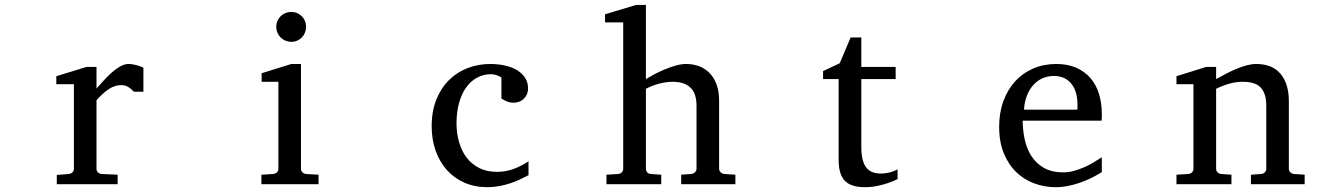

<svg xmlns="http://www.w3.org/2000/svg" viewBox="-20 -757 5509 789"><path d="M530.3 -379.9Q520.5 -391.1 507.8 -399.2Q495.1 -407.2 476.6 -407.2Q452.1 -407.2 427.2 -390.9Q402.3 -374.5 376.5 -345.2V-64Q376.5 -54.7 382.3 -48.8Q388.2 -43 397.5 -42L463.4 -39.1V0H213.4V-38.1L262.7 -42Q271.5 -43 277.6 -48.8Q283.7 -54.7 283.7 -64V-411.1H211.4V-443.8L335.4 -481.9H376.5V-393.1Q387.2 -404.8 402.6 -422.1Q418 -439.5 435.5 -455.6Q453.1 -471.7 471.9 -482.9Q490.7 -494.1 508.3 -494.1Q516.1 -494.1 524.9 -492.7Q533.7 -491.2 542 -489Q550.3 -486.8 557.4 -484.1Q564.5 -481.4 569.3 -479V-379.9Z M1054.2 0V-39.1L1103 -42Q1112.3 -43 1118.2 -48.8Q1124 -54.7 1124 -64V-420.9H1055.2V-456.1L1177.2 -494.1H1216.8V-64Q1216.8 -54.7 1222.9 -48.8Q1229 -43 1237.8 -42L1289.1 -39.1V0ZM1237.8 -647Q1237.8 -634.3 1233.2 -622.8Q1228.5 -611.3 1220.2 -603Q1211.9 -594.7 1200.9 -589.8Q1189.9 -585 1177.2 -585Q1164.6 -585 1153.1 -589.8Q1141.6 -594.7 1133.3 -603Q1125 -611.3 1120.1 -622.8Q1115.2 -634.3 1115.2 -647Q1115.2 -659.7 1120.1 -670.9Q1125 -682.1 1133.3 -690.4Q1141.6 -698.7 1153.1 -703.4Q1164.6 -708 1177.2 -708Q1189.9 -708 1200.9 -703.4Q1211.9 -698.7 1220.2 -690.4Q1228.5 -682.1 1233.2 -670.9Q1237.8 -659.7 1237.8 -647Z M2151.9 -37.1Q2134.8 -28.3 2116 -19.3Q2097.2 -10.3 2075.9 -3.4Q2054.7 3.4 2031.5 7.8Q2008.3 12.2 1982.9 12.2Q1930.2 12.2 1887.9 -6.6Q1845.7 -25.4 1815.9 -58.8Q1786.1 -92.3 1770 -138.2Q1753.9 -184.1 1753.9 -237.8Q1753.9 -300.8 1773.4 -348.6Q1793 -396.5 1826.2 -429Q1859.4 -461.4 1903.1 -477.8Q1946.8 -494.1 1994.6 -494.1Q2027.3 -494.1 2055.9 -487.5Q2084.5 -481 2105.2 -468.3Q2126 -455.6 2137.9 -437Q2149.9 -418.5 2149.9 -394Q2149.9 -379.4 2144.8 -368.4Q2139.6 -357.4 2131.3 -349.9Q2123 -342.3 2112.5 -338.6Q2102.1 -335 2090.8 -335Q2074.2 -335 2062 -340.6Q2049.8 -346.2 2040.5 -352.1V-439Q2030.3 -444.8 2019.3 -448.5Q2008.3 -452.1 1998.5 -452.1Q1965.3 -452.1 1938.7 -437Q1912.1 -421.9 1893.8 -395Q1875.5 -368.2 1865.7 -331.3Q1856 -294.4 1856 -251Q1856 -209.5 1866.5 -172.9Q1877 -136.2 1897.7 -109.1Q1918.5 -82 1949.5 -66.4Q1980.5 -50.8 2021.5 -50.8Q2056.6 -50.8 2088.1 -61.8Q2119.6 -72.8 2151.9 -94.2Z M2779.3 0V-39.1L2820.3 -42Q2829.1 -43 2835.7 -48.8Q2842.3 -54.7 2842.3 -64V-321.8Q2842.3 -343.3 2837.6 -361.3Q2833 -379.4 2821.5 -392.6Q2810.1 -405.8 2791 -413.3Q2772 -420.9 2743.2 -420.9Q2730 -420.9 2715.3 -418.7Q2700.7 -416.5 2686.3 -412.6Q2671.9 -408.7 2658.4 -403.3Q2645 -397.9 2634.3 -392.1V-64Q2634.3 -54.7 2639.6 -48.8Q2645 -43 2654.3 -42L2697.3 -39.1V0H2472.2V-39.1L2520 -42Q2529.3 -43 2535.2 -48.8Q2541 -54.7 2541 -64V-665H2466.3V-698.2L2594.2 -736.8H2634.3V-432.1Q2647.9 -440.4 2668 -451.2Q2688 -461.9 2710.7 -471.4Q2733.4 -481 2756.6 -487.5Q2779.8 -494.1 2799.3 -494.1Q2828.1 -494.1 2852.8 -484.9Q2877.4 -475.6 2895.8 -457Q2914.1 -438.5 2924.6 -409.9Q2935.1 -381.3 2935.1 -342.8V-64Q2935.1 -54.7 2941.7 -48.8Q2948.2 -43 2957 -42L3002 -39.1V0Z M3668.5 -21Q3649.9 -11.7 3627.9 -4.4Q3609.4 2 3585 7.1Q3560.5 12.2 3533.7 12.2Q3477.1 12.2 3451.7 -14.2Q3426.3 -40.5 3426.3 -100.1V-432.1H3362.3V-464.8L3430.7 -497.1L3475.6 -603H3519.5V-481.9H3660.6V-432.1H3519.5V-152.8Q3519.5 -123 3524.7 -102.3Q3529.8 -81.5 3539.8 -68.6Q3549.8 -55.7 3564.7 -49.8Q3579.6 -43.9 3599.6 -43.9Q3614.3 -43.9 3626.7 -46.4Q3639.2 -48.8 3648.4 -52.2Q3659.2 -56.2 3668.5 -61Z M4507.8 -49.8Q4486.8 -36.6 4464.1 -25.4Q4441.4 -14.2 4417.2 -5.9Q4393.1 2.4 4368.2 7.3Q4343.3 12.2 4317.9 12.2Q4272.5 12.2 4230.5 -3.2Q4188.5 -18.6 4156.5 -49.3Q4124.5 -80.1 4105.2 -126.7Q4085.9 -173.3 4085.9 -235.8Q4085.9 -294.4 4103.5 -342Q4121.1 -389.6 4152.3 -423.6Q4183.6 -457.5 4226.6 -475.8Q4269.5 -494.1 4320.8 -494.1Q4367.2 -494.1 4402.3 -478.8Q4437.5 -463.4 4460.9 -436.3Q4484.4 -409.2 4496.1 -371.3Q4507.8 -333.5 4507.8 -289.1V-275.9Q4507.8 -268.1 4506.8 -261.2H4182.6Q4182.6 -223.1 4190.7 -185.1Q4198.7 -147 4217.8 -116.7Q4236.8 -86.4 4269 -67.6Q4301.3 -48.8 4349.6 -48.8Q4371.1 -48.8 4392.1 -54.4Q4413.1 -60.1 4433.3 -68.8Q4453.6 -77.6 4472.2 -88.6Q4490.7 -99.6 4507.8 -110.8ZM4407.7 -328.1Q4407.7 -353 4401.9 -374.3Q4396 -395.5 4384 -411.1Q4372.1 -426.8 4353.8 -435.8Q4335.4 -444.8 4310.5 -444.8Q4285.6 -444.8 4264.2 -435.3Q4242.7 -425.8 4226.3 -407.7Q4210 -389.6 4200 -364Q4189.9 -338.4 4188 -306.2H4407.7Z M5120.6 0V-39.1L5162.6 -42Q5171.4 -43 5177.5 -48.8Q5183.6 -54.7 5183.6 -64V-324.2Q5183.6 -371.6 5161.6 -396.2Q5139.6 -420.9 5087.4 -420.9Q5058.6 -420.9 5030.8 -412.8Q5002.9 -404.8 4977.5 -392.1V-64Q4977.5 -54.7 4983.4 -48.8Q4989.3 -43 4998.5 -42L5040.5 -39.1V0H4814.5V-39.1L4863.3 -42Q4872.6 -43 4878.4 -48.8Q4884.3 -54.7 4884.3 -64V-411.1H4814.5V-443.8L4936.5 -481.9H4977.5V-432.1Q4998.5 -443.8 5020.3 -455.1Q5042 -466.3 5063.5 -475.1Q5085 -483.9 5105 -489Q5125 -494.1 5142.6 -494.1Q5208 -494.1 5242.2 -453.6Q5276.4 -413.1 5276.4 -339.8V-64Q5276.4 -54.7 5282.5 -48.8Q5288.6 -43 5297.4 -42L5341.3 -39.1V0Z"/></svg>

Font: BabelStone Ogham Fixed
Style: Regular
Weight: 400
Monospace: yes
Designer: Andrew West
Foundry: BabelStone
Version: Version 2.02 March 14, 2022